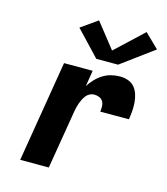

<svg xmlns="http://www.w3.org/2000/svg" viewBox="-115 -864 829 953"><g transform="rotate(15 300.0 -387.5)"><path d="M78 0 164 -520H311L298 -438Q310 -457 326.5 -474.5Q343 -492 363 -504.5Q383 -517 405.5 -522.5Q428 -528 450 -528Q472 -528 492 -521Q512 -514 525 -498.5Q538 -483 544.5 -462.5Q551 -442 552.5 -421Q554 -400 552.5 -378Q551 -356 547 -334H400Q402 -348 401.5 -362Q401 -376 394.5 -387Q388 -398 375.5 -403Q363 -408 349 -408Q338 -408 327 -402.5Q316 -397 308.5 -387.5Q301 -378 295.5 -367Q290 -356 286 -345Q282 -334 279.5 -323Q277 -312 275 -301L225 0ZM313 -582 192 -710 277 -770 378 -642 520 -775 592 -705 425 -582Z"/></g></svg>

Font: Iosevka SS04 Heavy Extended
Style: Italic
Weight: 900
Width: 7
Italic angle: -9°
Monospace: yes
Designer: Belleve Invis
Foundry: Belleve Invis
Version: Version 19.0.0; ttfautohint (v1.8.4)